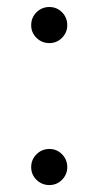

<svg xmlns="http://www.w3.org/2000/svg" viewBox="-20 -531 285 556"><path d="M70.3 -46.9Q70.3 -68.8 85.7 -84.2Q101.1 -99.6 123 -99.6Q144.5 -99.6 159.7 -84.2Q174.8 -68.8 174.8 -46.9Q174.8 -25.9 159.7 -10.5Q144.5 4.9 123 4.9Q101.1 4.9 85.7 -10.3Q70.3 -25.4 70.3 -46.9ZM70.3 -458Q70.3 -480 85.7 -495.4Q101.1 -510.7 123 -510.7Q144.5 -510.7 159.7 -495.4Q174.8 -480 174.8 -458Q174.8 -437 159.7 -421.6Q144.5 -406.2 123 -406.2Q101.1 -406.2 85.7 -421.4Q70.3 -436.5 70.3 -458Z"/></svg>

Font: Pretendard JP Light
Style: Regular
Weight: 300
Designer: Base glyphs from Inter by Rasmus Andersson; Hangeul glyphs from Noto Sans CJK(Source Han Sans) by Jang Soo-young and Kan
Foundry: Kil Hyung-jin
Version: Version 1.309